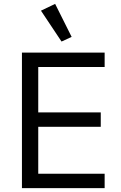

<svg xmlns="http://www.w3.org/2000/svg" viewBox="-20 -969 623 989"><path d="M297 -755 349 -779 264 -949 191 -914ZM519 0V-74H177V-316H499V-390H177V-624H519V-698H93V0Z"/></svg>

Font: IBM Plex Devanagari
Style: Regular
Weight: 400
Designer: Mike Abbink, Paul van der Laan, Pieter van Rosmalen, Erin McLaughlin
Foundry: Bold Monday
Version: Version 1.0